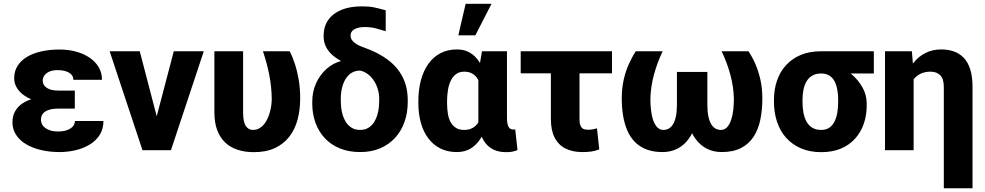

<svg xmlns="http://www.w3.org/2000/svg" viewBox="-20 -802 5259 1025"><path d="M256.3 -287.1H379.4V-222.2H291.5Q264.2 -222.2 243.2 -216.1Q222.2 -210 210.4 -197Q198.7 -184.1 198.7 -161.6Q198.7 -150.4 204.1 -139.2Q209.5 -127.9 220.9 -119.4Q232.4 -110.8 249 -105.5Q265.6 -100.1 288.6 -100.1Q319.3 -100.1 339.6 -107.9Q359.9 -115.7 369.9 -128.4Q379.9 -141.1 379.9 -156.2H532.2Q532.2 -113.3 512.2 -81.8Q492.2 -50.3 458.5 -30Q424.8 -9.8 383.1 0Q341.3 9.8 298.3 9.8Q245.1 9.8 199.2 -1Q153.3 -11.7 119.1 -32.2Q85 -52.7 65.7 -82.3Q46.4 -111.8 46.4 -149.4Q46.4 -182.6 60.8 -208.3Q75.2 -233.9 102.3 -251.5Q129.4 -269 168.5 -278.1Q207.5 -287.1 256.3 -287.1ZM379.4 -252H256.3Q212.4 -252 175.5 -262.2Q138.7 -272.5 111.6 -290.8Q84.5 -309.1 70.1 -333Q55.7 -356.9 55.7 -383.8Q55.7 -421.4 73.5 -450Q91.3 -478.5 123.5 -498Q155.8 -517.6 200.4 -527.6Q245.1 -537.6 298.3 -537.6Q344.7 -537.6 385.5 -526.6Q426.3 -515.6 457.5 -494.6Q488.8 -473.6 506.6 -443.8Q524.4 -414.1 524.4 -376H371.6Q371.6 -393.1 360.8 -404.3Q350.1 -415.5 331.3 -421.6Q312.5 -427.7 288.6 -427.7Q259.8 -427.7 242.2 -419.2Q224.6 -410.6 216.3 -397.9Q208 -385.3 208 -371.1Q208 -358.9 213.6 -349.4Q219.2 -339.8 230 -332.8Q240.7 -325.7 256.3 -322Q272 -318.4 291.5 -318.4H379.4Z M797.4 -107.9 907.7 -528.3H1067.9L892.6 0H796.4ZM726.1 -528.3 835.9 -107.4 836.9 0H740.7L565.4 -528.3Z M1124.5 -528.3H1277.8V-201.7Q1277.8 -175.3 1281.7 -157Q1285.6 -138.7 1293.2 -128.2Q1300.8 -117.7 1310.3 -113Q1319.8 -108.4 1330.6 -108.4Q1354.5 -108.4 1373.3 -122.8Q1392.1 -137.2 1404.5 -161.4Q1417 -185.5 1423.8 -215.6Q1430.7 -245.6 1430.7 -275.9Q1429.7 -341.3 1417 -404.5Q1404.3 -467.8 1383.8 -528.3H1526.9Q1542 -498.5 1554.4 -460.2Q1566.9 -421.9 1574.7 -376Q1582.5 -330.1 1582.5 -276.4Q1582.5 -215.3 1568.6 -163.3Q1554.7 -111.3 1524.4 -72.3Q1494.1 -33.2 1447.5 -11.5Q1400.9 10.3 1335 10.3Q1288.1 10.3 1249.3 -2.2Q1210.4 -14.6 1182.6 -40.8Q1154.8 -66.9 1139.6 -107.2Q1124.5 -147.5 1124.5 -202.6Z M1707.5 -609.4Q1707.5 -659.7 1732.2 -695.1Q1756.8 -730.5 1802.5 -749.3Q1848.1 -768.1 1912.1 -768.1Q1950.7 -768.1 1976.6 -762.7Q2002.4 -757.3 2039.1 -747.1V-635.3Q2020.5 -641.1 1991.2 -649.4Q1961.9 -657.7 1928.2 -657.7Q1904.8 -657.7 1887.5 -652.3Q1870.1 -647 1860.8 -637Q1851.6 -627 1851.6 -612.8Q1851.6 -606 1854 -598.1Q1856.4 -590.3 1863.5 -582.3Q1870.6 -574.2 1884.3 -565.7Q1897.9 -557.1 1920.4 -549.3Q1998 -522.5 2050.5 -482.9Q2103 -443.4 2129.9 -389.6Q2156.7 -335.9 2156.7 -267.1V-257.3Q2156.7 -200.2 2139.6 -151.6Q2122.6 -103 2089.8 -66.9Q2057.1 -30.8 2010 -10.5Q1962.9 9.8 1902.8 9.8Q1841.8 9.8 1794.2 -9.8Q1746.6 -29.3 1713.9 -64.5Q1681.2 -99.6 1664.1 -146.7Q1647 -193.8 1647 -249V-258.8Q1647 -313.5 1668 -358.9Q1689 -404.3 1723.9 -434.8Q1758.8 -465.3 1799.3 -475.6L1797.4 -478.5Q1770.5 -493.2 1750.2 -512.2Q1730 -531.2 1718.8 -555.4Q1707.5 -579.6 1707.5 -609.4ZM1799.3 -274.4V-264.6Q1799.3 -232.4 1805.4 -204.3Q1811.5 -176.3 1824.2 -154.5Q1836.9 -132.8 1856.2 -120.6Q1875.5 -108.4 1902.8 -108.4Q1929.2 -108.4 1948.2 -120.6Q1967.3 -132.8 1979.7 -154.5Q1992.2 -176.3 1998.3 -204.3Q2004.4 -232.4 2004.4 -264.6V-274.4Q2004.4 -299.3 1997.6 -323.7Q1990.7 -348.1 1977.3 -369.4Q1963.9 -390.6 1945.1 -405.3Q1926.3 -419.9 1902.8 -425.3Q1876.5 -425.3 1856.9 -413.1Q1837.4 -400.9 1824.7 -379.9Q1812 -358.9 1805.7 -331.8Q1799.3 -304.7 1799.3 -274.4Z M2213.4 -251.5V-261.7Q2213.4 -322.3 2226.8 -372.8Q2240.2 -423.3 2266.4 -460.4Q2292.5 -497.6 2331.1 -517.8Q2369.6 -538.1 2419.9 -538.1Q2454.6 -538.1 2481.4 -524.7Q2508.3 -511.2 2528.1 -486.3Q2547.9 -461.4 2562.3 -427.5Q2576.7 -393.6 2586.4 -352.3Q2596.2 -311 2601.6 -264.6V-248Q2594.7 -193.4 2581.5 -146.7Q2568.4 -100.1 2546.9 -64.7Q2525.4 -29.3 2493.9 -9.8Q2462.4 9.8 2418.9 9.8Q2369.1 9.8 2330.8 -9.5Q2292.5 -28.8 2266.4 -63.7Q2240.2 -98.6 2226.8 -146.5Q2213.4 -194.3 2213.4 -251.5ZM2366.7 -261.7V-251.5Q2366.7 -220.7 2371.1 -194.6Q2375.5 -168.5 2386.2 -149.2Q2397 -129.9 2414.6 -119.1Q2432.1 -108.4 2457.5 -108.4Q2482.9 -108.4 2500.7 -117.7Q2518.6 -127 2530.3 -143.6Q2542 -160.2 2548.3 -183.8Q2554.7 -207.5 2557.1 -236.8V-274.4Q2554.7 -307.1 2548.3 -334Q2542 -360.8 2530.5 -379.9Q2519 -398.9 2501.2 -409.2Q2483.4 -419.4 2458.5 -419.4Q2433.1 -419.4 2415.8 -407.2Q2398.4 -395 2387.5 -373.3Q2376.5 -351.6 2371.6 -323Q2366.7 -294.4 2366.7 -261.7ZM2553.2 -528.3H2686.5V-174.8Q2686.5 -156.2 2688.7 -144Q2690.9 -131.8 2695.3 -124.3Q2699.7 -116.7 2706.1 -113.5Q2712.4 -110.4 2721.2 -110.4Q2724.6 -110.4 2726.6 -110.8Q2728.5 -111.3 2730.5 -111.8L2742.7 -1Q2726.6 5.9 2712.6 8.1Q2698.7 10.3 2681.6 10.3Q2651.4 10.3 2626.5 1.5Q2601.6 -7.3 2582.8 -25.6Q2564 -43.9 2551.8 -71.8Q2539.6 -99.6 2533.7 -137.7V-415.5ZM2426.8 -613.3 2465.8 -781.7H2604L2517.6 -613.3Z M3247.1 -528.3V-410.6H2759.8V-528.3ZM2920.9 -528.3H3073.7V-165Q3073.7 -144.5 3078.6 -132.1Q3083.5 -119.6 3093.3 -114.5Q3103 -109.4 3118.2 -109.4Q3135.3 -109.4 3144.5 -111.6Q3153.8 -113.8 3167 -116.7L3179.2 -4.4Q3155.8 4.4 3135.5 7.1Q3115.2 9.8 3088.9 9.8Q3036.1 9.8 2998.5 -9.3Q2960.9 -28.3 2940.9 -67.4Q2920.9 -106.4 2920.9 -166Z M3832.5 -528.3H3975.6Q3996.1 -498.5 4012.7 -460.2Q4029.3 -421.9 4039.6 -376Q4049.8 -330.1 4049.8 -275.9Q4049.8 -215.3 4039.1 -163.3Q4028.3 -111.3 4003.4 -72.5Q3978.5 -33.7 3936.3 -12Q3894 9.8 3832.5 9.8Q3789.6 9.8 3754.4 -7.8Q3719.2 -25.4 3694.1 -59.1Q3668.9 -92.8 3655.5 -142.3Q3642.1 -191.9 3642.1 -256.3V-418H3756.3V-242.2Q3756.3 -205.1 3762 -179.4Q3767.6 -153.8 3777.3 -138.2Q3787.1 -122.6 3800 -115.5Q3813 -108.4 3827.6 -108.4Q3848.1 -108.4 3861.3 -122.6Q3874.5 -136.7 3882.8 -160.6Q3891.1 -184.6 3894.5 -214.6Q3897.9 -244.6 3897.9 -275.9Q3896 -341.3 3878.7 -404.5Q3861.3 -467.8 3832.5 -528.3ZM3374 -528.3H3517.6Q3488.8 -467.8 3471.4 -404.5Q3454.1 -341.3 3452.1 -275.9Q3452.1 -251 3454.3 -226.3Q3456.5 -201.7 3461.2 -180.4Q3465.8 -159.2 3474.1 -143.1Q3482.4 -127 3494.1 -117.7Q3505.9 -108.4 3522 -108.4Q3537.1 -108.4 3550 -115.5Q3563 -122.6 3572.8 -138.2Q3582.5 -153.8 3588.1 -179.4Q3593.8 -205.1 3593.8 -242.2V-418H3708V-256.3Q3708 -191.9 3694.3 -142.3Q3680.7 -92.8 3655.5 -59.1Q3630.4 -25.4 3595.5 -7.8Q3560.5 9.8 3517.6 9.8Q3467.8 9.8 3431.4 -4.2Q3395 -18.1 3369.6 -43.9Q3344.2 -69.8 3328.9 -105.5Q3313.5 -141.1 3306.4 -184.3Q3299.3 -227.5 3299.3 -275.9Q3299.3 -330.1 3309.6 -376Q3319.8 -421.9 3337.2 -460.2Q3354.5 -498.5 3374 -528.3Z M4111.8 -258.8V-269Q4111.8 -324.7 4128.2 -372.1Q4144.5 -419.4 4176.8 -454.6Q4209 -489.7 4255.6 -509Q4302.2 -528.3 4363.3 -528.3Q4372.6 -522.9 4382.8 -506.6Q4393.1 -490.2 4409.9 -473.4Q4426.8 -456.5 4456.1 -448.2Q4493.2 -434.1 4527.8 -404.3Q4562.5 -374.5 4584.7 -334.7Q4606.9 -294.9 4606.9 -249.5V-238.8Q4606.9 -186 4591.1 -140.6Q4575.2 -95.2 4544.4 -61.3Q4513.7 -27.3 4468.5 -8.5Q4423.3 10.3 4364.3 10.3Q4303.2 10.3 4256.1 -10Q4209 -30.3 4176.8 -66.4Q4144.5 -102.5 4128.2 -151.9Q4111.8 -201.2 4111.8 -258.8ZM4264.2 -269V-258.8Q4264.2 -227.5 4269.3 -200.2Q4274.4 -172.9 4285.9 -152.3Q4297.4 -131.8 4316.7 -120.1Q4335.9 -108.4 4364.3 -108.4Q4389.6 -108.4 4407 -120.1Q4424.3 -131.8 4434.8 -152.3Q4445.3 -172.9 4450 -200.2Q4454.6 -227.5 4454.6 -258.8V-269Q4454.6 -297.4 4450 -323Q4445.3 -348.6 4435.1 -368.2Q4424.8 -387.7 4407.2 -398.7Q4389.6 -409.7 4363.8 -409.7Q4335.9 -409.7 4316.9 -398.7Q4297.9 -387.7 4286.1 -368.2Q4274.4 -348.6 4269.3 -323Q4264.2 -297.4 4264.2 -269ZM4645 -528.3V-409.7H4363.8V-528.3Z M4857.4 -415.5V0H4704.6V-528.3H4848.1ZM4828.6 -282.2 4799.3 -281.2Q4799.3 -336.9 4814 -383.8Q4828.6 -430.7 4855.7 -465.3Q4882.8 -500 4920.4 -519Q4958 -538.1 5004.4 -538.1Q5042 -538.1 5072.5 -527.3Q5103 -516.6 5125.5 -492.9Q5147.9 -469.2 5159.9 -430.9Q5171.9 -392.6 5171.9 -337.4V203.1H5018.6V-337.9Q5018.6 -359.4 5013.9 -374.8Q5009.3 -390.1 4999.8 -399.9Q4990.2 -409.7 4977.1 -414.6Q4963.9 -419.4 4947.3 -419.4Q4918 -419.4 4895.8 -408.9Q4873.5 -398.4 4858.6 -379.9Q4843.8 -361.3 4836.2 -336.4Q4828.6 -311.5 4828.6 -282.2Z"/></svg>

Font: Roboto ExtraBold
Style: Regular
Weight: 800
Designer: Christian Robertson
Foundry: Google
Version: Version 3.009; 2024